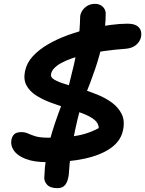

<svg xmlns="http://www.w3.org/2000/svg" viewBox="-20 -833 754 997"><path d="M225 9Q157 9 114 -7.5Q71 -24 52.5 -50.5Q34 -77 39 -105Q42 -124 53.5 -135.5Q65 -147 91 -147Q110 -147 125 -140Q140 -133 163.5 -125.5Q187 -118 233 -118Q295 -118 341.5 -123Q388 -128 424 -139Q460 -150 493 -168Q492 -194 469 -212Q446 -230 409 -244Q372 -258 328.5 -271.5Q285 -285 243 -300.5Q201 -316 167.5 -337.5Q134 -359 117.5 -389.5Q101 -420 110 -464Q119 -507 151 -541.5Q183 -576 230.5 -603.5Q278 -631 333.5 -651Q389 -671 446 -684Q503 -697 553.5 -703.5Q604 -710 641 -710Q672 -710 688.5 -700.5Q705 -691 710.5 -675Q716 -659 712 -640Q707 -617 687 -600Q667 -583 635 -580Q515 -571 430 -551.5Q345 -532 297.5 -505.5Q250 -479 245 -448Q241 -432 262 -419.5Q283 -407 319.5 -396Q356 -385 399.5 -372Q443 -359 486 -341.5Q529 -324 562 -299.5Q595 -275 612 -240.5Q629 -206 619 -158Q608 -102 556.5 -65Q505 -28 421 -9.5Q337 9 225 9ZM279 144Q241 144 225 126.5Q209 109 210 89Q212 35 219 -12Q226 -59 238 -103Q250 -147 265.5 -193.5Q281 -240 302 -294Q310 -318 325.5 -329.5Q341 -341 360 -341Q383 -341 393 -320.5Q403 -300 395 -262Q382 -214 370 -157.5Q358 -101 349 -41.5Q340 18 337 76Q332 110 318.5 127Q305 144 279 144ZM371 -292Q339 -292 330.5 -313.5Q322 -335 334 -376Q349 -434 363.5 -495.5Q378 -557 386.5 -619Q395 -681 396 -741Q396 -760 406.5 -776.5Q417 -793 434 -803Q451 -813 473 -813Q497 -813 512 -799.5Q527 -786 529 -766Q529 -693 513.5 -618.5Q498 -544 473.5 -473Q449 -402 422 -336Q413 -317 401 -304.5Q389 -292 371 -292Z"/></svg>

Font: Shantell Sans Light SemiBold
Style: Italic
Weight: 600
Italic angle: -11°
Version: Version 1.011;[c5ecc13dd]